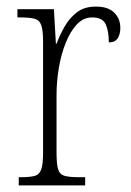

<svg xmlns="http://www.w3.org/2000/svg" viewBox="-20 -564 398 584"><path d="M37 0V-25H43Q71 -25 85.5 -29Q100 -33 105.5 -49Q111 -65 111 -100V-438Q111 -472 105.5 -487.5Q100 -503 85 -507Q70 -511 39 -511H33V-536H144L150 -431H152Q162 -458 177 -484Q192 -510 214.5 -527Q237 -544 272 -544Q309 -544 327.5 -525.5Q346 -507 346 -479Q346 -460 338 -447.5Q330 -435 311 -435Q311 -469 301.5 -490Q292 -511 260 -511Q234 -511 214 -490Q194 -469 180 -434Q166 -399 159 -357.5Q152 -316 152 -276V-99Q152 -64 157 -48.5Q162 -33 177 -29Q192 -25 220 -25H239V0Z"/></svg>

Font: Noto Serif Tamil Condensed ExtraLight
Style: Regular
Weight: 200
Width: 3
Designer: Indian Type Foundry, Tom Grace, and the Monotype Design Team
Foundry: Monotype Imaging Inc.
Version: Version 2.004; ttfautohint (v1.8.4.7-5d5b)